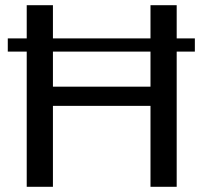

<svg xmlns="http://www.w3.org/2000/svg" viewBox="-20 -720 771 740"><path d="M83 -700H184V-344L161 -386H581L560 -344V-700H661V0H560V-356L581 -312H161L184 -356V0H83ZM731 -572V-521H10V-572Z"/></svg>

Font: Pathway Extreme 28pt Medium
Style: Regular
Weight: 500
Designer: Eduardo Rodriguez Tunni
Foundry: Eduardo Rodriguez Tunni
Version: Version 1.001;gftools[0.9.26]